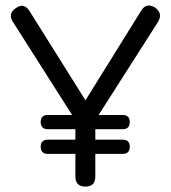

<svg xmlns="http://www.w3.org/2000/svg" viewBox="-20 -688 631 708"><path d="M331.5 -37Q331.5 0 295 0Q258 0 258 -37V-245L27.5 -607.5Q8 -638 39 -658.5Q68.5 -679.5 89 -647L320 -278.5H270.5L500.5 -648.5Q520 -680 552 -660Q581 -639 563.5 -608.5L331.5 -245ZM156 -211.5Q143.5 -211.5 136.8 -218.2Q130 -225 130 -238Q130 -251 136.8 -257.5Q143.5 -264 156 -264H432.5Q445.5 -264 452 -257.5Q458.5 -251 458.5 -238Q458.5 -225 452 -218.2Q445.5 -211.5 432.5 -211.5ZM156 -120.5Q143.5 -120.5 136.8 -127.2Q130 -134 130 -147Q130 -160 136.8 -166.5Q143.5 -173 156 -173H432.5Q445.5 -173 452 -166.5Q458.5 -160 458.5 -147Q458.5 -134 452 -127.2Q445.5 -120.5 432.5 -120.5Z"/></svg>

Font: Jura Light SemiBold
Style: Regular
Weight: 600
Version: Version 5.106